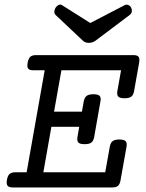

<svg xmlns="http://www.w3.org/2000/svg" viewBox="-20 -821 640 841"><path d="M175.8 -513.2H126Q109.4 -513.2 103.5 -520.5Q97.7 -527.8 101.1 -546.4Q104.5 -564.9 112.8 -572.3Q121.1 -579.6 137.7 -579.6H564.5Q581.1 -579.6 586.9 -572.3Q592.8 -564.9 589.4 -546.4L567.4 -422.4Q564.5 -405.3 555.2 -397.9Q545.9 -390.6 525.4 -390.6Q504.9 -390.6 498 -397.9Q491.2 -405.3 494.1 -422.4L510.3 -513.2H249L216.8 -332H338.9L346.7 -376.5Q350.1 -393.6 359.4 -400.9Q368.7 -408.2 389.2 -408.2Q409.7 -408.2 416.5 -400.9Q423.3 -393.6 419.9 -376.5L392.6 -221.2Q389.6 -204.1 380.4 -196.8Q371.1 -189.5 350.6 -189.5Q330.1 -189.5 323.2 -196.8Q316.4 -204.1 319.3 -221.2L327.1 -265.6H205.1L169.9 -66.4H440.9L460.9 -178.2Q463.9 -195.3 473.1 -202.6Q482.4 -210 502.9 -210Q523.4 -210 530.3 -202.6Q537.1 -195.3 534.2 -178.2L508.3 -33.2Q505.4 -14.6 497.1 -7.3Q488.8 0 472.2 0H35.6Q19 0 13.2 -7.3Q7.3 -14.6 10.3 -33.2Q13.7 -51.8 22 -59.1Q30.3 -66.4 46.9 -66.4H96.7ZM524.9 -797.9Q534.7 -802.7 542.7 -798.8Q550.8 -794.9 554.7 -787.1Q558.6 -779.3 557.4 -770.5Q556.2 -761.7 547.9 -755.4L397.5 -642.1Q384.8 -633.3 369.1 -633.3Q353 -633.3 343.8 -642.1L223.6 -755.4Q217.3 -761.7 218 -770.8Q218.8 -779.8 223.6 -787.6Q229 -795.4 236.8 -799.3Q244.6 -803.2 252.4 -797.9L375.5 -720.2Z"/></svg>

Font: Courier Prime
Style: Italic
Weight: 400
Monospace: yes
Designer: Alan Dague-Greene
Foundry: Quote-Unquote Apps
Version: Version 1.202